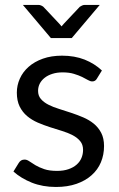

<svg xmlns="http://www.w3.org/2000/svg" viewBox="-20 -736 473 764"><path d="M365.5 -423 385.5 -455.5C366.2 -473.8 343.2 -488.2 316.8 -498.8C290.2 -509.2 260.3 -514.5 227 -514.5C198.3 -514.5 172.8 -510.5 150.5 -502.5C128.2 -494.5 109.3 -483.8 94 -470.2C78.7 -456.8 67 -441.1 59 -423.2C51 -405.4 47 -386.8 47 -367.5C47 -345.8 50.8 -327.4 58.2 -312.2C65.8 -297.1 75.7 -284.3 88 -274C100.3 -263.7 114.4 -255.1 130.2 -248.2C146.1 -241.4 162.2 -235.3 178.8 -230C195.2 -224.7 211.4 -219.6 227.2 -214.8C243.1 -209.9 257.2 -204.2 269.5 -197.8C281.8 -191.2 291.8 -183.4 299.2 -174.2C306.8 -165.1 310.5 -153.5 310.5 -139.5C310.5 -128.2 308.4 -117.5 304.2 -107.5C300.1 -97.5 293.7 -88.7 285 -81C276.3 -73.3 265.5 -67.2 252.5 -62.8C239.5 -58.2 224.3 -56 207 -56C186.7 -56 169.7 -58.3 156 -63C142.3 -67.7 130.8 -72.8 121.2 -78.5C111.8 -84.2 103.7 -89.3 97 -94C90.3 -98.7 84 -101 78 -101C72.3 -101 67.7 -99.8 64 -97.5C60.3 -95.2 57.2 -91.8 54.5 -87.5L33.5 -53.5C53.5 -35.5 77.8 -20.8 106.5 -9.2C135.2 2.2 167.2 8 202.5 8C233.5 8 260.8 3.8 284.5 -4.5C308.2 -12.8 328.2 -24.2 344.5 -38.8C360.8 -53.2 373.2 -70.4 381.5 -90.2C389.8 -110.1 394 -131.7 394 -155C394 -175.3 390.2 -192.8 382.8 -207.2C375.2 -221.8 365.3 -234 353 -244C340.7 -254 326.7 -262.3 311 -269C295.3 -275.7 279.2 -281.8 262.8 -287.2C246.2 -292.8 230.2 -297.9 214.5 -302.8C198.8 -307.6 184.8 -313.2 172.5 -319.5C160.2 -325.8 150.2 -333.3 142.8 -342C135.2 -350.7 131.5 -361.5 131.5 -374.5C131.5 -384.8 133.8 -394.4 138.2 -403.2C142.8 -412.1 149.2 -419.8 157.8 -426.5C166.2 -433.2 176.5 -438.4 188.5 -442.2C200.5 -446.1 214 -448 229 -448C246.3 -448 261.3 -446.1 274 -442.2C286.7 -438.4 297.6 -434.2 306.8 -429.8C315.9 -425.2 323.7 -421.2 330 -417.5C336.3 -413.8 342 -412 347 -412C355.3 -412 361.5 -415.7 365.5 -423ZM377 -716.5H317.5C313.8 -716.5 310.2 -715.7 306.5 -714C302.8 -712.3 299.8 -710.7 297.5 -709L233.5 -641C231.8 -639.3 230.4 -637.7 229.2 -636C228.1 -634.3 226.7 -632.7 225 -631C223.3 -632.7 221.9 -634.3 220.8 -636C219.6 -637.7 218.2 -639.3 216.5 -641L152.5 -709C150.5 -710.7 147.7 -712.3 144 -714C140.3 -715.7 136.5 -716.5 132.5 -716.5H71L182.5 -584.5H265.5Z"/></svg>

Font: LatoLatin
Style: Regular
Weight: 400
Designer: Lukasz Dziedzic with Adam Twardoch and Botio Nikoltchev
Foundry: tyPoland Lukasz Dziedzic
Version: Version 2.015; 2015-08-06; http://www.latofonts.com/